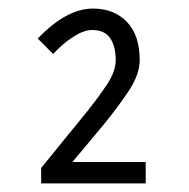

<svg xmlns="http://www.w3.org/2000/svg" viewBox="-20 -718 440 448"><path d="M76 -290V-326L185 -460Q212 -494 231 -523Q250 -552 250 -578Q250 -610 237 -629Q224 -648 195 -648Q176 -648 151.5 -632.5Q127 -617 104 -592L68 -628Q135 -698 197 -698Q246 -698 276 -667Q306 -636 306 -578Q306 -544 279.5 -504.5Q253 -465 220 -425L149 -340H320V-290Z"/></svg>

Font: Radio Canada Condensed Light
Style: Regular
Weight: 300
Width: 3
Designer: Charles Daoud, Etienne Aubert Bonn, Alexandre Saumier Demers, Jacques Le Bailly
Foundry: Radio-Canada
Version: Version 2.104; ttfautohint (v1.8.4.7-5d5b);gftools[0.9.28.de